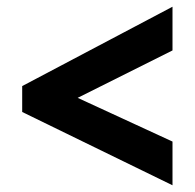

<svg xmlns="http://www.w3.org/2000/svg" viewBox="-20 -617 579 571"><path d="M46 -284V-361L493 -597V-467L211 -326L493 -196V-66Z"/></svg>

Font: Noto Sans Devanagari UI SemiCondensed ExtraBold
Style: Regular
Weight: 800
Width: 4
Designer: Jelle Bosma - Monotype Design Team
Foundry: Monotype Imaging Inc.
Version: Version 2.004; ttfautohint (v1.8.4.7-5d5b)